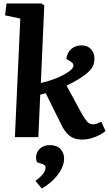

<svg xmlns="http://www.w3.org/2000/svg" viewBox="-20 -787 628 1102"><path d="M96.5 -680.5 9 -699 17.5 -767H217.5L234 -756L214.5 -310.5Q252 -319 290.3 -333Q328.5 -347 365 -369.5Q394.5 -387.5 400.3 -403.7Q406 -420 389 -431L360.5 -449.5Q366 -486 389.5 -506.3Q413 -526.5 448.5 -526.5Q483 -526.5 502.5 -504.5Q522 -482.5 522 -451.5Q522 -409.5 496 -382.7Q470 -356 425 -329Q405.5 -317.5 391 -309.8Q376.5 -302 362 -295.5L449 -135Q465 -106 479.5 -89.8Q494 -73.5 514 -73.5Q528 -73.5 539.3 -78.3Q550.5 -83 561.5 -88.5L585.5 -35Q575.5 -25.5 554.5 -14Q533.5 -2.5 506.8 5.7Q480 14 450.5 14Q406 14 379 -7.8Q352 -29.5 331.5 -72L242.5 -252Q234.5 -249.5 227 -247.5Q219.5 -245.5 211 -244L200 0H65.5ZM220 295 183.5 251.5Q202.5 237 215.5 224Q228.5 211 235 198.8Q241.5 186.5 241.5 175Q241.5 167.5 237.7 162.8Q234 158 223.5 154.5L192 144Q183.5 121 189.5 98.5Q195.5 76 215.2 61Q235 46 266 46Q305.5 46 326.8 68Q348 90 348 125Q348 151.5 332.8 182.3Q317.5 213 288.8 242.3Q260 271.5 220 295Z"/></svg>

Font: Literata
Style: Italic
Weight: 400
Italic angle: -2°
Designer: Latin by Veronika Burian and Jose Scaglione. Greek by Irene Vlachou. Cyrillic by Vera Evstafieva
Foundry: TypeTogether
Version: Version 3.103;gftools[0.9.29]